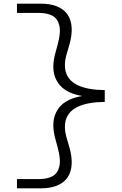

<svg xmlns="http://www.w3.org/2000/svg" viewBox="-20 -821 660 1041"><path d="M280.5 -534.5 292.5 -578.5Q310.5 -644 301.8 -682Q293 -720 264.5 -735.5Q236 -751 189.5 -751H72V-801H201Q270.5 -801 312.5 -774.2Q354.5 -747.5 365.2 -695.8Q376 -644 354 -570.5L342.5 -532Q323.5 -468.5 338.8 -424.5Q354 -380.5 406 -357Q458 -333.5 548 -332.5V-268.5Q458 -267.5 406 -244Q354 -220.5 338.8 -176.5Q323.5 -132.5 342.5 -69L354 -30.5Q376 43 365.2 94.8Q354.5 146.5 312.5 173.2Q270.5 200 201 200H72V150H189.5Q236 150 264.5 134.5Q293 119 301.8 81Q310.5 43 292.5 -22.5L280.5 -66.5Q258.5 -146.5 279.2 -200Q300 -253.5 354.5 -279.2Q409 -305 488.5 -305V-296Q409 -296 354.5 -322Q300 -348 279.2 -401.5Q258.5 -455 280.5 -534.5Z"/></svg>

Font: Monaspace Radon Var
Style: Regular
Weight: 400
Designer: Riley Cran and the Lettermatic Team
Version: Version 1.000 (Monaspace Radon Var)